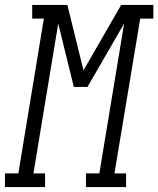

<svg xmlns="http://www.w3.org/2000/svg" viewBox="-65 -755 639 775"><path d="M-45 0V-55H9L112 -680H65V-735H207L272 -471L424 -735H554V-680H501L397 -55H444V0H282V-55H336L436 -660L288 -404H233L170 -660L70 -55H117V0Z"/></svg>

Font: Iosevka Curly Slab LtObl
Style: Regular
Weight: 300
Italic angle: -9°
Monospace: yes
Designer: Belleve Invis
Foundry: Belleve Invis
Version: Version 11.0.0; ttfautohint (v1.8.3)